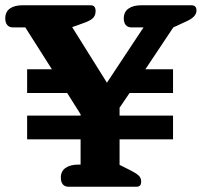

<svg xmlns="http://www.w3.org/2000/svg" viewBox="-42 -709 766 729"><path d="M189 -35Q189 -59 207 -71.5Q225 -84 255 -84H264V-180H61V-270H264V-275L213 -356H61V-446H155L54 -605H7Q-7 -605 -14.5 -614Q-22 -623 -22 -639Q-22 -664 -4.5 -676.5Q13 -689 43 -689H302Q321 -689 321 -667Q321 -649 309.5 -639Q298 -629 274 -621L232 -606L364 -395L503 -605H457Q443 -605 435.5 -614Q428 -623 428 -639Q428 -664 446 -676.5Q464 -689 494 -689H685Q704 -689 704 -669Q704 -645 666 -628L616 -605L510 -446H615V-356H450L412 -300V-270H615V-180H412V-83L450 -64Q474 -52 484 -43Q494 -34 494 -20Q494 -10 490 -5Q486 0 475 0H218Q204 0 196.5 -9Q189 -18 189 -35Z"/></svg>

Font: Maitree
Style: Bold
Weight: 700
Designer: CadsonDemak Team
Foundry: CadsonDemak
Version: Version 1.002